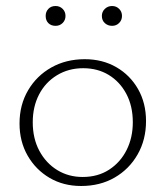

<svg xmlns="http://www.w3.org/2000/svg" viewBox="-20 -613 551 639"><path d="M250 6Q191 6 145 -21Q99 -48 72 -95Q45 -142 45 -202Q45 -264 73.5 -312.5Q102 -361 151 -388.5Q200 -416 262 -416Q321 -416 367 -389.5Q413 -363 439.5 -316.5Q466 -270 466 -210Q466 -148 438 -99Q410 -50 361.5 -22Q313 6 250 6ZM255 -24Q306 -24 343.5 -48.5Q381 -73 401.5 -114Q422 -155 422 -206Q422 -260 400.5 -300.5Q379 -341 342 -363.5Q305 -386 257 -386Q208 -386 169.5 -362.5Q131 -339 110 -298.5Q89 -258 89 -206Q89 -152 111 -111Q133 -70 170.5 -47Q208 -24 255 -24ZM165 -527Q150 -527 141 -536Q132 -545 132 -560Q132 -574 141 -583.5Q150 -593 165 -593Q179 -593 188.5 -583.5Q198 -574 198 -560Q198 -546 188.5 -536.5Q179 -527 165 -527ZM353 -527Q339 -527 329 -536Q319 -545 319 -560Q319 -574 329 -583.5Q339 -593 353 -593Q367 -593 376.5 -583.5Q386 -574 386 -560Q386 -546 376.5 -536.5Q367 -527 353 -527Z"/></svg>

Font: Ysabeau Office ExtraLight
Style: Regular
Weight: 250
Designer: Christian Thalmann (Catharsis Fonts)
Version: Version 2.001;gftools[0.9.30]; featfreeze: tnum,lnum,ss02